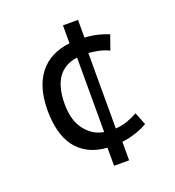

<svg xmlns="http://www.w3.org/2000/svg" viewBox="-134 -735 862 947"><g transform="rotate(-20 297.0 -261.5)"><path d="M517 -34Q490 -18 455 -6.5Q420 5 382 10V107H303V12Q245 8 204 -14Q163 -36 137.5 -71.5Q112 -107 100 -155Q88 -203 88 -261Q88 -383 143 -453.5Q198 -524 303 -536V-630H382V-537Q420 -535 450.5 -527.5Q481 -520 507 -509L480 -433Q456 -445 428.5 -451Q401 -457 374 -459V-63Q408 -65 438 -76Q468 -87 491 -100ZM314 -457Q178 -439 178 -261Q178 -228 185 -196Q192 -164 208.5 -138Q225 -112 250.5 -92.5Q276 -73 314 -66Z"/></g></svg>

Font: PT Sans Caption
Style: Regular
Weight: 400
Designer: A.Korolkova, O.Umpeleva, V.Yefimov
Foundry: ParaType Ltd
Version: Version 2.004W OFL